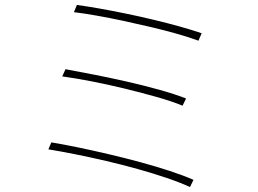

<svg xmlns="http://www.w3.org/2000/svg" viewBox="-20 -751 1040 774"><path d="M290 -731Q328 -726 379 -717Q430 -708 486 -696.5Q542 -685 598.5 -671.5Q655 -658 705 -644Q755 -630 793 -617L780 -587Q742 -601 692.5 -615Q643 -629 588 -642Q533 -655 477 -667Q421 -679 370 -688Q319 -697 278 -702ZM244 -472Q293 -463 357 -450.5Q421 -438 489.5 -422.5Q558 -407 621 -389.5Q684 -372 730 -354L716 -325Q672 -343 610 -360.5Q548 -378 480 -394.5Q412 -411 347 -423.5Q282 -436 231 -443ZM187 -177Q236 -169 296 -156.5Q356 -144 420 -129Q484 -114 546.5 -97Q609 -80 664 -62Q719 -44 760 -26L746 3Q707 -15 652.5 -33.5Q598 -52 535.5 -69.5Q473 -87 408.5 -102Q344 -117 284 -129Q224 -141 175 -149Z"/></svg>

Font: Noto Sans JP Thin Thin
Style: Regular
Weight: 250
Version: Version 2.004-H2;hotconv 1.0.118;makeotfexe 2.5.65603